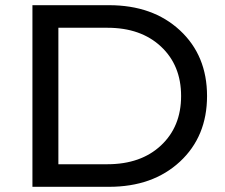

<svg xmlns="http://www.w3.org/2000/svg" viewBox="-20 -720 866 740"><path d="M400 0H105V-700H400Q569 -700 673.5 -603Q778 -506 778 -350Q778 -194 673.5 -97Q569 0 400 0ZM205 -613V-87H394Q523 -87 600.5 -159.5Q678 -232 678 -350Q678 -468 600.5 -540.5Q523 -613 394 -613Z"/></svg>

Font: false
Style: Regular
Weight: 500
Designer: Julieta Ulanovsky
Foundry: Julieta Ulanovsky
Version: Version 7.222;hotconv 1.0.109;makeotfexe 2.5.65596